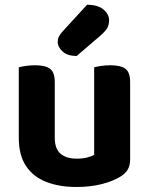

<svg xmlns="http://www.w3.org/2000/svg" viewBox="-20 -756 614 792"><path d="M57.5 -187.2V-259.2H205.9V-188.2Q205.9 -142.4 229.7 -122Q253.4 -101.6 295.9 -101.6Q323 -101.6 341.1 -106.7Q359.2 -111.8 368.4 -117V-259.2H516.8V-98.7Q516.8 -74.7 507.5 -57.6Q498.2 -40.6 477.2 -27.8Q445.3 -8 398.6 3.7Q351.9 15.3 294.9 15.3Q224.4 15.3 170.6 -5.7Q116.9 -26.8 87.2 -71.4Q57.5 -116.1 57.5 -187.2ZM516.8 -214.1H368.4V-478.2Q378 -481 396.1 -483.9Q414.2 -486.8 435 -486.8Q478.3 -486.8 497.6 -472.2Q516.8 -457.6 516.8 -417.1ZM205.9 -214.1H57.5V-478.2Q67.1 -481 85.2 -483.9Q103.3 -486.8 124.4 -486.8Q167.4 -486.8 186.7 -472.2Q205.9 -457.6 205.9 -417.1ZM239.2 -627.4 339.2 -736.4Q384 -736.2 407 -716.7Q430 -697.2 430 -672.6Q430 -652 421 -638Q412 -624.1 390.4 -605.8L296.3 -525.1Q258.3 -525.1 238.2 -543.6Q218.1 -562.1 218.1 -583.4Q218.1 -594.7 222.7 -604.6Q227.4 -614.6 239.2 -627.4Z"/></svg>

Font: Baloo Bhaijaan 2
Style: Regular
Weight: 400
Designer: Sanskriti Dholi, Noopur Datye and Ek Type
Foundry: Ek Type
Version: Version 1.701